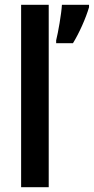

<svg xmlns="http://www.w3.org/2000/svg" viewBox="-20 -846 391 800"><path d="M183 -66V-826H68V-66ZM351 -816V-826H238C236 -789 222 -709 214 -678V-666H284C310 -708 338 -771 351 -816Z"/></svg>

Font: Noto Sans Malayalam UI Condensed SemiBold
Style: Regular
Weight: 600
Width: 3
Designer: Jelle Bosma - Monotype Design Team
Foundry: Monotype Imaging Inc.
Version: Version 2.104